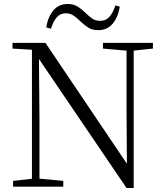

<svg xmlns="http://www.w3.org/2000/svg" viewBox="-20 -941 832 968"><path d="M213 -803Q222 -857 249.5 -889Q277 -921 321 -921Q350 -921 370.5 -908.5Q391 -896 408 -879Q425 -862 442.5 -849Q460 -836 486 -836Q514 -836 532 -856.5Q550 -877 562 -914L584 -907Q575 -853 547.5 -821Q520 -789 476 -789Q445 -789 425.5 -801.5Q406 -814 389 -830Q373 -846 354.5 -860Q336 -874 311 -874Q284 -874 266 -853.5Q248 -833 237 -796ZM46 0V-29L152 -41H172L299 -29V0ZM141 0V-703H176L179 -332V0ZM499 -696V-725H751V-696L646 -685H627ZM618 7 168 -656 166 -657 144 -690 43 -696V-725H209L637 -90L620 -84L618 -383V-725H654V7Z"/></svg>

Font: Noto Serif KR ExtraLight Light
Style: Regular
Weight: 300
Version: Version 2.003-H1;hotconv 1.1.1;makeotfexe 2.6.0